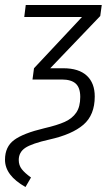

<svg xmlns="http://www.w3.org/2000/svg" viewBox="-46 -543 437 768"><path d="M-26 96Q-26 44 10.5 17Q47 -10 131 -30Q183 -42 213 -55.5Q243 -69 259 -92.5Q275 -116 275 -155Q275 -192 257 -208.5Q239 -225 201 -225H84L90 -270L282 -475H51L57 -523H361L355 -479L155 -270H207Q269 -270 301 -240.5Q333 -211 333 -157Q333 -83 287.5 -44Q242 -5 152 15Q81 31 55 48.5Q29 66 29 97Q29 118 41 133.5Q53 149 78 167L56 205Q-26 159 -26 96Z"/></svg>

Font: Fira Sans Extra Condensed Light
Style: Italic
Weight: 300
Width: 3
Italic angle: -8°
Designer: Carrois Corporate & Edenspiekermann AG
Foundry: Carrois Corporate GbR & Edenspiekermann AG
Version: Version 4.203